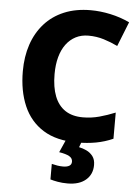

<svg xmlns="http://www.w3.org/2000/svg" viewBox="-62 -772 770 1060"><g transform="rotate(5 322.5 -242.0)"><path d="M397 -583Q358 -583 327 -567Q296 -551 274 -521.5Q252 -492 240.5 -450Q229 -408 229 -355Q229 -283 248.5 -233Q268 -183 307 -157Q346 -131 405 -131Q452 -131 496 -143Q540 -155 584 -173V-28Q539 -8 490.5 1Q442 10 386 10Q271 10 197.5 -36Q124 -82 88.5 -164.5Q53 -247 53 -356Q53 -437 75.5 -504Q98 -571 142 -620.5Q186 -670 250.5 -697Q315 -724 398 -724Q451 -724 507 -712Q563 -700 614 -676L560 -540Q523 -558 482.5 -570.5Q442 -583 397 -583ZM490 126Q490 178 453.5 209Q417 240 353 240Q323 240 298 235.5Q273 231 257 226V140Q273 144 288.5 146.5Q304 149 320 149Q342 149 354.5 141.5Q367 134 367 118Q367 99 348.5 88.5Q330 78 292 72L324 0H412L399 35Q420 39 441 49Q462 59 476 77.5Q490 96 490 126Z"/></g></svg>

Font: Noto Sans Khmer ExtraBold
Style: Regular
Weight: 800
Version: Version 2.003